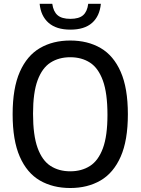

<svg xmlns="http://www.w3.org/2000/svg" viewBox="-20 -958 723 988"><path d="M341.5 9.5Q252 9.5 185.2 -29.2Q118.5 -68 81.8 -151.8Q45 -235.5 45 -370Q45 -504.5 82 -588.2Q119 -672 185.8 -710.8Q252.5 -749.5 341.5 -749.5Q431 -749.5 497.8 -710.8Q564.5 -672 601.2 -588.2Q638 -504.5 638 -370Q638 -235.5 601 -151.8Q564 -68 497.2 -29.2Q430.5 9.5 341.5 9.5ZM341.5 -76.5Q400 -76.5 443 -104Q486 -131.5 509.5 -195Q533 -258.5 533 -367Q533 -478.5 509.5 -543.2Q486 -608 443 -635.8Q400 -663.5 341.5 -663.5Q283 -663.5 240 -636Q197 -608.5 173.5 -545Q150 -481.5 150 -373Q150 -261.5 173.5 -196.8Q197 -132 240 -104.2Q283 -76.5 341.5 -76.5ZM342 -805.5Q270 -805.5 230 -840.5Q190 -875.5 184 -938.5H249Q254.5 -898.5 276.2 -879.8Q298 -861 342 -861Q386.5 -861 407.8 -879.8Q429 -898.5 434 -938.5H499Q493 -875 453.8 -840.2Q414.5 -805.5 342 -805.5Z"/></svg>

Font: Encode Sans SemiCondensed SemiCondensed Medium
Style: Regular
Weight: 500
Width: 4
Designer: Multiple Designers
Foundry: Impallari Type
Version: Version 3.000; ttfautohint (v1.8.3) -l 8 -r 50 -G 200 -x 14 